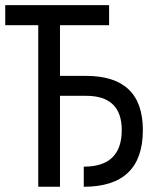

<svg xmlns="http://www.w3.org/2000/svg" viewBox="-21 -713 627 733"><path d="M298.8 0V-76.7Q443.8 -76.7 443.8 -216.3Q443.8 -347.2 307.6 -347.2H208V0H125V-616.7H-1V-693.4H395.5V-616.7H208V-423.3H307.6Q524.4 -423.3 524.4 -216.3Q524.4 0 298.8 0Z"/></svg>

Font: CaskaydiaMono NF SemiLight
Style: Regular
Weight: 350
Designer: Aaron Bell
Foundry: Saja Typeworks
Version: Version 2111.001; ttfautohint (v1.8.4);Nerd Fonts 3.1.1